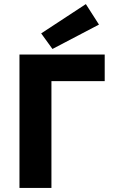

<svg xmlns="http://www.w3.org/2000/svg" viewBox="-20 -917 564 937"><path d="M75 0H231V-521H491V-651H75ZM236 -678 463 -797 399 -897 181 -754Z"/></svg>

Font: DAIFUKU Sans
Style: Bold
Weight: 700
Designer: Original font ‘Source Han Sans JP’ : Paul D. Hunt
Foundry: Daifuku
Version: Version 1.000